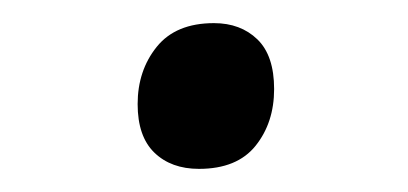

<svg xmlns="http://www.w3.org/2000/svg" viewBox="-20 -353 353 166"><path d="M152 -207Q128 -207 113.5 -221Q99 -235 99 -263Q99 -292 115.5 -312.5Q132 -333 165 -333Q188 -333 202.5 -319Q217 -305 217 -276Q217 -247 201 -227Q185 -207 152 -207Z"/></svg>

Font: Playwrite DE VA
Style: Regular
Weight: 400
Designer: Veronika Burian, José Scaglione
Foundry: TypeTogether
Version: Version 1.002